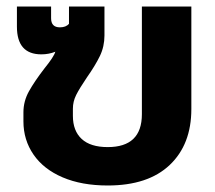

<svg xmlns="http://www.w3.org/2000/svg" viewBox="-20 -555 660 590"><path d="M52 -182V-210Q52 -244 69 -274.5Q86 -305 116 -344Q146 -381 150 -396Q130 -388 107 -388Q32 -388 32 -473V-535H137V-499Q137 -471 164 -471Q183 -471 192 -482V-535H301V-446Q301 -412 287 -383Q273 -354 247 -317Q224 -283 214 -263Q204 -243 204 -221V-199Q204 -153 231 -128Q258 -103 311 -103Q416 -103 416 -204V-535H568V-220Q568 -111 501.5 -48Q435 15 311 15Q231 15 172.5 -10Q114 -35 83 -80Q52 -125 52 -182Z"/></svg>

Font: Prompt SemiBold
Style: Regular
Weight: 600
Designer: Katatrad Team
Foundry: CadsonDemak
Version: Version 1.001